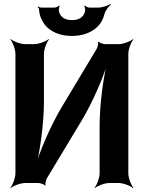

<svg xmlns="http://www.w3.org/2000/svg" viewBox="-20 -937 740 983"><path d="M475 -687 298 -392C238 -293 180 -155 157 -72L161 -71C184 -154 205 -302 205 -418V-661C205 -685 219 -722 231 -735L229 -737C216 -725 179 -711 155 -711H109C85 -711 48 -725 35 -737L33 -735C45 -722 59 -685 59 -661V-50C59 -26 45 11 33 24L35 26C48 14 85 0 109 0H177C186 0 207 7 210 13L214 11C210 5 215 -16 220 -24L397 -318C457 -417 515 -555 538 -638L534 -639C511 -556 490 -408 490 -292V-50C490 -26 476 11 464 24L466 26C479 14 516 0 540 0H587C611 0 648 14 661 26L663 24C651 11 637 -26 637 -50V-661C637 -685 651 -722 663 -735L661 -737C648 -725 611 -711 587 -711H518C509 -711 488 -718 485 -724L481 -722C485 -716 480 -695 475 -687ZM349 -834C313 -834 289 -849 282 -878C280 -886 282 -902 286 -907L282 -909C279 -904 267 -898 259 -898H191C186 -898 178 -902 175 -904L173 -901C176 -899 180 -893 180 -888C181 -871 185 -854 192 -840C215 -786 272 -753 349 -753C374 -753 398 -757 419 -764C464 -780 502 -811 514 -863C519 -882 536 -905 548 -914L546 -917C533 -908 502 -898 482 -898H438C430 -898 418 -904 415 -909L411 -907C415 -902 417 -886 415 -878C408 -849 384 -834 349 -834Z"/></svg>

Font: Asimov
Style: Edge
Weight: 500
Designer: Google
Version: Version 2.000980: 2014